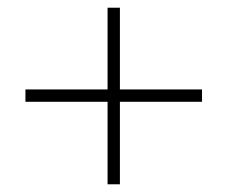

<svg xmlns="http://www.w3.org/2000/svg" viewBox="-20 -478 590 498"><path d="M46 -214V-246H504V-214ZM291 0H259V-458H291Z"/></svg>

Font: Ysabeau Infant ExtraLight
Style: Regular
Weight: 250
Designer: Christian Thalmann (Catharsis Fonts)
Version: Version 2.001;gftools[0.9.30]; featfreeze: ss01,ss02,lnum